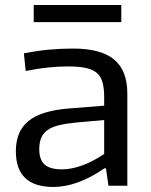

<svg xmlns="http://www.w3.org/2000/svg" viewBox="-20 -738 601 763"><path d="M192 5Q43 5 43 -137Q43 -216 93 -257Q143 -298 254 -307L394 -318V-351Q394 -387 387.5 -410.5Q381 -434 365 -448Q349 -462 321 -468Q293 -474 250 -474Q213 -474 173 -470Q133 -466 82 -456L75 -526Q132 -537 177.5 -541Q223 -545 271 -545Q381 -545 433.5 -501.5Q486 -458 486 -366V0H411L401 -69H395Q287 5 192 5ZM226 -65Q264 -65 306.5 -80.5Q349 -96 394 -126V-261L282 -251Q241 -247 213 -240Q185 -233 168 -220.5Q151 -208 143.5 -189.5Q136 -171 136 -145Q136 -103 157.5 -84Q179 -65 226 -65ZM114 -718H462V-650H114Z"/></svg>

Font: Encode Sans Wide
Style: Regular
Weight: 400
Designer: Pablo Impallari, Andres Torresi
Foundry: Pablo Impallari, Andres Torresi
Version: Version 1.000; ttfautohint (v1.00) -l 8 -r 50 -G 200 -x 14 -